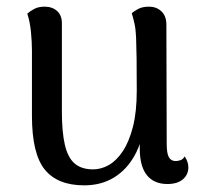

<svg xmlns="http://www.w3.org/2000/svg" viewBox="-20 -543 610 577"><path d="M428 -523Q450 -523 465 -509Q480 -495 480 -469L481 -110Q481 -82 487.5 -70.5Q494 -59 508 -59Q514 -59 522 -61.5Q530 -64 535 -73Q546 -57 546 -40Q546 -18 529.5 -4Q513 10 483 10Q443 10 421.5 -16.5Q400 -43 400 -97V-160L415 -180Q409 -120 385 -76.5Q361 -33 322.5 -9.5Q284 14 233 14Q153 14 114.5 -33.5Q76 -81 76 -195V-391Q76 -417 73 -447.5Q70 -478 62 -502Q71 -510 83.5 -516.5Q96 -523 114 -523Q137 -523 151.5 -510Q166 -497 166 -473V-207Q166 -146 175 -107.5Q184 -69 204.5 -51.5Q225 -34 260 -34Q284 -34 307 -47Q330 -60 349 -88.5Q368 -117 379.5 -162Q391 -207 391 -271Q391 -329 390.5 -367Q390 -405 389 -429.5Q388 -454 384.5 -470.5Q381 -487 376 -503Q382 -509 395 -516Q408 -523 428 -523Z"/></svg>

Font: Arima Medium
Style: Regular
Weight: 500
Designer: Joana Correia and Natanael Gama
Foundry: NDISCOVER
Version: Version 1.101;gftools[0.9.23]